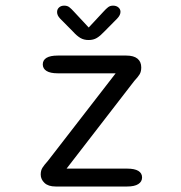

<svg xmlns="http://www.w3.org/2000/svg" viewBox="-20 -678 659 698"><path d="M128 -43.5Q128 -58 134.2 -68Q140.5 -78 154 -93L400.5 -411.5H189.5Q163 -411.5 149.2 -420Q135.5 -428.5 135.5 -444Q135.5 -459.5 149.2 -467.8Q163 -476 189.5 -476H439.5Q466 -476 479.8 -464.8Q493.5 -453.5 493.5 -433Q493.5 -418 487.8 -408.2Q482 -398.5 468 -383.5L222 -65H442.5Q469 -65 482.8 -56.8Q496.5 -48.5 496.5 -33Q496.5 -17.5 482.8 -8.8Q469 0 442.5 0H182Q155.5 0 141.8 -13Q128 -26 128 -43.5ZM406 -610.5 359 -563Q344.5 -547.5 332 -540Q319.5 -532.5 302 -532.5Q285 -532.5 272.2 -540Q259.5 -547.5 245.5 -563L198.5 -610.5Q187.5 -622 187.5 -634Q187.5 -644.5 194.8 -651Q202 -657.5 213.5 -657.5Q224.5 -657.5 231.8 -652Q239 -646.5 248 -636.5L302.5 -578L356.5 -636Q365.5 -646 373 -651.8Q380.5 -657.5 391 -657.5Q403 -657.5 410.5 -651Q418 -644.5 418 -635Q418 -623 406 -610.5Z"/></svg>

Font: Sono ExtraLight Monospace
Style: Regular
Weight: 400
Version: Version 2.112